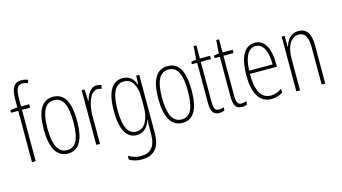

<svg xmlns="http://www.w3.org/2000/svg" viewBox="-104 -1158 3192 1794"><g transform="rotate(-15 1492.0 -261.5)"><path d="M194 -496V-529H115V-594C115 -695 131 -733 183 -733C199 -733 217 -730 232 -722L244 -751C228 -759 207 -765 182 -765C105 -765 79 -712 79 -599V-530L10 -521V-496H79V0H115V-496Z M586 -265C586 -436 540 -539 426 -539C316 -539 264 -444 264 -266C264 -84 320 10 427 10C534 10 586 -82 586 -265ZM300 -266C300 -421 337 -506 426 -506C517 -506 550 -416 550 -266C550 -100 512 -23 427 -23C340 -23 300 -107 300 -266Z M847 -537C783 -537 754 -470 737 -415H735L729 -529H701V0H737V-278C737 -381 775 -501 846 -501C860 -501 875 -497 884 -492L893 -527C878 -534 861 -537 847 -537Z M1099 -539C990 -539 941 -436 941 -263C941 -78 996 10 1092 10C1161 10 1205 -39 1222 -105H1225C1222 -65 1222 -38 1222 -8V33C1222 157 1173 209 1075 209C1031 209 997 196 959 175V211C994 232 1031 242 1076 242C1202 242 1258 170 1258 30V-529H1229L1225 -444H1222C1205 -495 1169 -539 1099 -539ZM1102 -506C1188 -506 1222 -424 1222 -318V-225C1222 -126 1187 -23 1096 -23C1018 -23 977 -98 977 -262C977 -410 1011 -506 1102 -506Z M1694 -265C1694 -436 1648 -539 1534 -539C1424 -539 1372 -444 1372 -266C1372 -84 1428 10 1535 10C1642 10 1694 -82 1694 -265ZM1408 -266C1408 -421 1445 -506 1534 -506C1625 -506 1658 -416 1658 -266C1658 -100 1620 -23 1535 -23C1448 -23 1408 -107 1408 -266Z M1895 -22C1855 -22 1845 -52 1845 -114V-497H1943V-529H1845V-656H1818L1809 -529L1759 -520V-497H1810V-116C1810 -33 1827 10 1890 10C1911 10 1927 6 1941 -1V-33C1930 -27 1912 -22 1895 -22Z M2114 -22C2074 -22 2064 -52 2064 -114V-497H2162V-529H2064V-656H2037L2028 -529L1978 -520V-497H2029V-116C2029 -33 2046 10 2109 10C2130 10 2146 6 2160 -1V-33C2149 -27 2131 -22 2114 -22Z M2377 -539C2273 -539 2223 -432 2223 -264C2223 -97 2276 10 2395 10C2438 10 2474 -3 2504 -22V-60C2468 -34 2433 -23 2397 -23C2304 -23 2258 -109 2259 -269H2520V-302C2520 -425 2483 -539 2377 -539ZM2377 -507C2456 -507 2488 -413 2487 -300H2260C2266 -440 2309 -507 2377 -507Z M2798 -539C2723 -539 2685 -481 2669 -423H2666L2664 -529H2636V0H2672V-305C2672 -440 2726 -506 2795 -506C2849 -506 2881 -464 2881 -362V0H2916V-373C2916 -488 2874 -539 2798 -539Z"/></g></svg>

Font: Noto Sans Bengali ExtraCondensed ExtraLight
Style: Regular
Weight: 200
Width: 2
Designer: Joana Ranito - Universal Thirst; Jelle Bosma - Monotype Design Team
Foundry: Universal Thirst ehf.
Version: Version 3.000